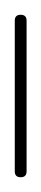

<svg xmlns="http://www.w3.org/2000/svg" viewBox="-20 -240 56 260"><path d="M0 -8H16V-212H0ZM8 -16Q4 -16 2 -14Q0 -12 0 -8Q0 -4 2 -2Q4 0 8 0Q12 0 14 -2Q16 -4 16 -8Q16 -12 14 -14Q12 -16 8 -16ZM8 -220Q4 -220 2 -218Q0 -216 0 -212Q0 -208 2 -206Q4 -204 8 -204Q12 -204 14 -206Q16 -208 16 -212Q16 -216 14 -218Q12 -220 8 -220Z"/></svg>

Font: Wavefont ExtraLight
Style: Regular
Weight: 250
Version: Version 3.004;gftools[0.9.33]